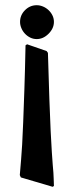

<svg xmlns="http://www.w3.org/2000/svg" viewBox="-20 -495 285 737"><path d="M182 222 60 186 56 177Q57 167 58 153.5Q59 140 61 117.5Q63 95 65 60.5Q67 26 69 -25.5Q71 -77 73.5 -149.5Q76 -222 78 -321L84 -325L159 -299L164 -292Q167 -188 169.5 -114.5Q172 -41 174.5 9Q177 59 179 89.5Q181 120 182.5 138.5Q184 157 185 168Q186 179 186 190Q186 195 186.5 202.5Q187 210 187 219ZM57 -411Q57 -437 76 -456Q95 -475 121 -475Q133 -475 145 -470Q157 -465 166.5 -456Q176 -447 181.5 -435.5Q187 -424 187 -411Q187 -386 166.5 -365.5Q146 -345 121 -345Q108 -345 96.5 -350.5Q85 -356 76 -365.5Q67 -375 62 -387Q57 -399 57 -411Z"/></svg>

Font: QuattrocentoBold
Style: Bold
Weight: 700
Designer: Pablo Impallari
Foundry: Pablo Impallari, Igino Marini, Branda Gallo
Version: Version 2.000